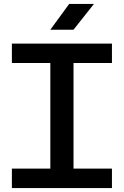

<svg xmlns="http://www.w3.org/2000/svg" viewBox="-20 -949 624 969"><path d="M234 -82V-647H351V-82ZM40 0V-98H545V0ZM40 -631V-729H545V-631ZM234 -799 329 -929H454L351 -799Z"/></svg>

Font: Hubot Sans Condensed ExtraLight Medium
Style: Regular
Weight: 500
Version: Version 2.000